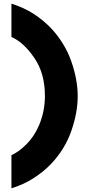

<svg xmlns="http://www.w3.org/2000/svg" viewBox="-20 -774 513 1058"><path d="M43 263.7Q112.3 242.2 166 207Q220.7 171.9 261.7 128.9Q338.9 46.9 373 -52.7Q408.2 -153.3 408.2 -244.1Q408.2 -335 373 -435.5Q337.9 -536.1 261.7 -618.2Q219.7 -662.1 166 -697.3Q111.3 -732.4 43 -753.9Q43 -738.3 43 -708Q43 -673.8 43 -570.3Q110.4 -541 168.9 -455.1Q227.5 -370.1 227.5 -246.1Q227.5 -200.2 218.8 -159.2Q210 -119.1 195.3 -84Q168 -20.5 125 21.5Q83 63.5 43 81.1Q43 141.6 43 263.7Z"/></svg>

Font: Avakin
Style: Bold
Weight: 700
Designer: Herb Lubalin, Tom Carnase, Ed Benguiat, Adobe Type Staff
Version: Version 1.0